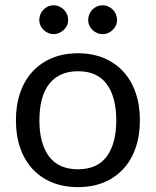

<svg xmlns="http://www.w3.org/2000/svg" viewBox="-20 -722 607 748"><path d="M284 -514.5Q339.5 -514.5 384 -496Q428.5 -477.5 460 -443.5Q491.5 -409.5 508.2 -361.2Q525 -313 525 -253.5Q525 -193.5 508.2 -145.5Q491.5 -97.5 460 -63.5Q428.5 -29.5 384 -11.2Q339.5 7 284 7Q228 7 183.2 -11.2Q138.5 -29.5 107 -63.5Q75.5 -97.5 58.8 -145.5Q42 -193.5 42 -253.5Q42 -313 58.8 -361.2Q75.5 -409.5 107 -443.5Q138.5 -477.5 183.2 -496Q228 -514.5 284 -514.5ZM284 -62.5Q359 -62.5 396 -112.8Q433 -163 433 -253Q433 -343.5 396 -394Q359 -444.5 284 -444.5Q246 -444.5 217.8 -431.5Q189.5 -418.5 170.8 -394Q152 -369.5 142.8 -333.8Q133.5 -298 133.5 -253Q133.5 -163 170.8 -112.8Q208 -62.5 284 -62.5ZM245.5 -644.5Q245.5 -633 241 -623Q236.5 -613 228.5 -605.5Q220.5 -598 210.2 -593.5Q200 -589 188.5 -589Q177.5 -589 167.5 -593.5Q157.5 -598 149.8 -605.5Q142 -613 137.5 -623Q133 -633 133 -644.5Q133 -656 137.5 -666.5Q142 -677 149.8 -684.8Q157.5 -692.5 167.5 -697Q177.5 -701.5 188.5 -701.5Q200 -701.5 210.2 -697Q220.5 -692.5 228.5 -684.8Q236.5 -677 241 -666.5Q245.5 -656 245.5 -644.5ZM436 -644.5Q436 -633 431.5 -623Q427 -613 419.2 -605.5Q411.5 -598 401.2 -593.5Q391 -589 379.5 -589Q368 -589 357.8 -593.5Q347.5 -598 340 -605.5Q332.5 -613 328 -623Q323.5 -633 323.5 -644.5Q323.5 -656 328 -666.5Q332.5 -677 340 -684.8Q347.5 -692.5 357.8 -697Q368 -701.5 379.5 -701.5Q391 -701.5 401.2 -697Q411.5 -692.5 419.2 -684.8Q427 -677 431.5 -666.5Q436 -656 436 -644.5Z"/></svg>

Font: Lato 2
Style: Regular
Weight: 400
Designer: Lukasz Dziedzic with Adam Twardoch and Botio Nikoltchev
Foundry: tyPoland Lukasz Dziedzic
Version: Version 2.015; 2015-08-06; http://www.latofonts.com/